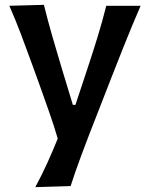

<svg xmlns="http://www.w3.org/2000/svg" viewBox="-20 -562 619 794"><path d="M126 211.9Q152.8 162.1 175.8 111.6Q198.7 61 218.8 11.2Q203.1 -42.5 183.8 -97.4Q164.6 -152.3 146 -204.1L110.8 -301.3Q89.8 -359.4 66.9 -419.9Q43.9 -480.5 18.6 -538.1L161.6 -542Q177.7 -477.1 195.3 -415.5Q212.9 -354 232.4 -289.6L281.2 -128.4H292L345.2 -289.1Q366.2 -352.5 385 -414.1Q403.8 -475.6 419.4 -538.1H561.5Q542.5 -494.1 525.6 -453.6Q508.8 -413.1 489.5 -364.7Q470.2 -316.4 443.8 -249L384.8 -97.7Q344.2 5.4 317.4 77.4Q290.5 149.4 272 207.5Z"/></svg>

Font: Pinar DS1 SemiBold
Style: Regular
Weight: 600
Designer: Amin Abedi
Version: Version 3.000